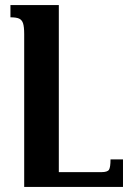

<svg xmlns="http://www.w3.org/2000/svg" viewBox="-20 -734 511 754"><path d="M463 0H75V-600Q75 -629 70.5 -642.5Q66 -656 55 -661Q44 -666 21 -666V-714H211V-58H378Q402 -58 408 -67.5Q414 -77 414 -108H463Z"/></svg>

Font: Noto Serif Armenian SmBold Cond
Style: Regular
Weight: 600
Width: 3
Designer: Monotype Design team
Foundry: Monotype Imaging Inc.
Version: Version 1.000